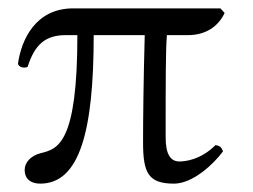

<svg xmlns="http://www.w3.org/2000/svg" viewBox="-20 -429 606 459"><path d="M507 -409H155C65 -409 31 -334 23 -277C24 -269 36 -265 46 -269C63 -323 89 -345 137 -345H165C165 -85 118 -73 78 -63C53 -57 39 -40 39 -23C39 0 55 10 76 10C170 10 204 -114 204 -345H326C323 -235 322 -143 322 -88C322 -15 335 10 396 10C441 10 491 -37 513 -67C510 -77 505 -81 495 -82C459 -46 421 -43 409 -43C387 -43 376 -61 376 -101C376 -233 376 -311 379 -345H429C470 -345 501 -364 517 -398Z"/></svg>

Font: Libertinus Serif Display
Style: Regular
Weight: 400
Designer: Philipp H. Poll, Khaled Hosny
Foundry: Caleb Maclennan
Version: Version 7.050;RELEASE